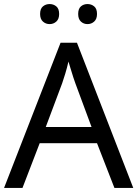

<svg xmlns="http://www.w3.org/2000/svg" viewBox="-20 -928 679 948"><path d="M545 0 459 -221H176L91 0H0L279 -717H360L638 0ZM352 -517Q349 -525 342 -546Q335 -567 328.5 -589.5Q322 -612 318 -624Q311 -593 302 -563.5Q293 -534 287 -517L206 -301H432ZM178 -859Q178 -885 192 -896.5Q206 -908 225 -908Q244 -908 258 -896.5Q272 -885 272 -859Q272 -834 258 -821.5Q244 -809 225 -809Q206 -809 192 -821.5Q178 -834 178 -859ZM366 -859Q366 -885 379.5 -896.5Q393 -908 412 -908Q431 -908 445 -896.5Q459 -885 459 -859Q459 -834 445 -821.5Q431 -809 412 -809Q393 -809 379.5 -821.5Q366 -834 366 -859Z"/></svg>

Font: Noto Sans Soyombo
Style: Regular
Weight: 400
Designer: Monotype Design Team
Foundry: Monotype Imaging Inc.
Version: Version 2.001; ttfautohint (v1.8.4.7-5d5b)